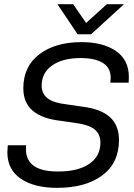

<svg xmlns="http://www.w3.org/2000/svg" viewBox="-20 -903 649 929"><path d="M15.6 -166Q15.6 -175.8 17.6 -200.2H106.4Q105.5 -193.4 105.5 -180.7Q105.5 -145.5 122.1 -122.1Q156.2 -72.3 262.7 -73.2Q357.4 -73.2 411.6 -109.9Q465.8 -146.5 465.8 -212.9Q465.8 -254.9 437 -277.3Q408.2 -299.8 347.7 -307.6L273.4 -318.4Q181.6 -329.1 137.2 -368.2Q92.8 -407.2 92.8 -475.6Q92.8 -581.1 169.9 -640.1Q247.1 -699.2 375 -699.2Q478.5 -699.2 541 -656.2Q603.5 -613.3 603.5 -530.3Q603.5 -512.7 602.5 -502.9H513.7Q515.6 -518.6 515.6 -525.4Q515.6 -575.2 477.5 -598.6Q439.5 -622.1 370.1 -622.1Q283.2 -622.1 232.4 -586.4Q181.6 -550.8 181.6 -489.3Q181.6 -449.2 210.4 -427.2Q239.3 -405.3 299.8 -398.4L379.9 -386.7Q467.8 -376 511.7 -336.4Q555.7 -296.9 555.7 -225.6Q555.7 -114.3 474.6 -54.2Q393.6 5.9 256.8 5.9Q144.5 5.9 80.1 -38.6Q15.6 -83 15.6 -166ZM257.8 -882.8H334L396.5 -792L497.1 -882.8H580.1L420.9 -737.3H355.5Z"/></svg>

Font: Dinish Expanded
Style: Italic
Weight: 400
Width: 7
Italic angle: -12°
Designer: Charles Nix
Foundry: Playbeing
Version: Version 2.005; ttfautohint (v1.8.3)